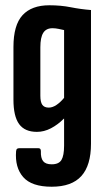

<svg xmlns="http://www.w3.org/2000/svg" viewBox="-20 -517 402 728"><path d="M176 191Q100 191 68 154.5Q36 118 41 56Q42 49 45 47Q48 45 53 45H126Q135 45 135 56Q134 82 143.5 94Q153 106 176 106Q203 106 213 89.5Q223 73 223 35V-18Q223 -32 223 -43.5Q223 -55 223 -67H222Q199 -44 173 -30.5Q147 -17 120 -17Q74 -17 52.5 -46.5Q31 -76 31 -139V-339Q31 -422 65.5 -459.5Q100 -497 167 -497Q211 -497 248.5 -489.5Q286 -482 325 -479V28Q325 110 288.5 150.5Q252 191 176 191ZM165 -109Q179 -109 194 -119Q209 -129 223 -146V-403Q214 -405 202 -407.5Q190 -410 179 -410Q155 -410 144 -392.5Q133 -375 133 -338V-154Q133 -130 140.5 -119.5Q148 -109 165 -109Z"/></svg>

Font: Sofia Sans Extra Condensed
Style: Bold
Weight: 700
Designer: Botio Nikoltchev, Ani Petrova
Foundry: lettersoup
Version: Version 4.101